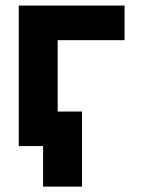

<svg xmlns="http://www.w3.org/2000/svg" viewBox="-20 -528 518 694"><path d="M91.8 -124.8V0H135.7V146.5H276.4V-124.8ZM47.9 0H188.5V-382.8H430.2V-507.8H47.9Z"/></svg>

Font: Giphurs SC
Style: Regular
Weight: 400
Version: Version 0.920